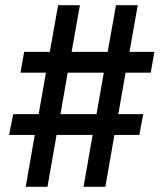

<svg xmlns="http://www.w3.org/2000/svg" viewBox="-20 -720 630 740"><path d="M337 -200H198L163 0H79L114 -200H15L31 -280H129L157 -440H59L73 -520H172L204 -700H288L256 -520H395L427 -700H511L479 -520H575L561 -440H464L436 -280H532L517 -200H421L386 0H302ZM213 -280H352L380 -440H241Z"/></svg>

Font: Retni Sans Medium
Style: Regular
Weight: 500
Designer: Vitaly Kuzmin
Foundry: ParaType Ltd.
Version: Version 1.00;March 2, 2019;FontCreator 11.5.0.2425 64-bit; t